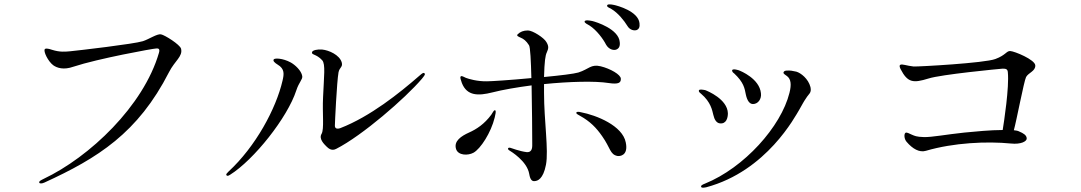

<svg xmlns="http://www.w3.org/2000/svg" viewBox="-20 -847 5040 895"><path d="M183 -13C169 -6 161 -2 163 4C164 9 174 10 187 4C436 -110 623 -227 768 -511C795 -564 833 -584 824 -620C819 -639 748 -684 730 -687C712 -690 674 -664 646 -655C605 -642 348 -612 307 -608C283 -606 260 -603 222 -615C207 -620 194 -623 189 -618C181 -608 204 -561 228 -543C246 -530 277 -520 322 -536C437 -574 695 -621 708 -621C713 -621 728 -624 721 -601C649 -353 398 -115 183 -13Z M1389 -492C1385 -518 1355 -545 1335 -556C1298 -576 1260 -577 1256 -570C1251 -563 1261 -554 1274 -546C1308 -526 1304 -501 1297 -471C1267 -341 1172 -164 1045 -47C1038 -40 1033 -35 1035 -31C1038 -27 1041 -25 1052 -32C1164 -102 1320 -299 1361 -425C1374 -465 1391 -476 1389 -492ZM1959 -505C1954 -509 1951 -508 1935 -494C1842 -413 1706 -304 1567 -250C1551 -244 1541 -248 1541 -261C1541 -273 1550 -465 1558 -510C1563 -534 1579 -534 1573 -556C1563 -591 1513 -613 1482 -616C1460 -618 1438 -613 1435 -605C1429 -590 1454 -597 1482 -566C1498 -548 1490 -491 1486 -395C1482 -317 1492 -246 1479 -223C1465 -200 1491 -175 1501 -165C1511 -155 1526 -142 1547 -153C1669 -215 1869 -389 1946 -479C1958 -494 1964 -501 1959 -505Z M2780 -538C2734 -549 2726 -525 2676 -509C2656 -503 2591 -495 2516 -488C2518 -561 2522 -589 2529 -603C2537 -621 2539 -631 2527 -651C2516 -671 2463 -705 2441 -705C2420 -705 2405 -699 2393 -687C2386 -680 2397 -676 2408 -671C2420 -666 2433 -657 2446 -636C2452 -627 2455 -562 2457 -483C2363 -474 2270 -468 2250 -468C2205 -467 2165 -479 2152 -484C2142 -488 2133 -495 2128 -491C2123 -487 2128 -475 2133 -460C2157 -399 2210 -400 2274 -416C2325 -429 2390 -440 2458 -449C2460 -346 2461 -231 2461 -180C2461 -165 2464 -135 2434 -138C2402 -142 2363 -157 2359 -158C2346 -161 2345 -151 2354 -146C2362 -141 2437 -96 2447 -36C2452 -6 2462 -1 2474 -3C2485 -4 2512 -11 2525 -79C2538 -147 2516 -284 2516 -414V-455C2635 -467 2754 -470 2817 -460C2863 -453 2875 -461 2874 -480C2874 -499 2825 -527 2780 -538ZM2286 -299C2289 -313 2294 -330 2288 -333C2282 -335 2277 -322 2270 -312C2238 -269 2202 -245 2166 -229C2131 -213 2094 -190 2106 -152C2116 -122 2161 -121 2187 -135C2220 -153 2269 -229 2286 -299ZM2858 -120C2869 -118 2910 -121 2897 -183C2882 -261 2761 -310 2687 -324C2676 -327 2669 -326 2667 -323C2666 -320 2663 -318 2684 -307C2731 -281 2760 -251 2787 -212C2826 -157 2823 -127 2858 -120ZM2741 -749C2725 -752 2708 -755 2705 -747C2704 -740 2718 -734 2728 -728C2761 -707 2792 -665 2805 -639C2818 -616 2841 -611 2853 -616C2865 -621 2871 -631 2869 -650C2865 -712 2758 -745 2741 -749ZM2842 -824C2827 -827 2811 -829 2810 -821C2808 -815 2821 -810 2830 -805C2861 -787 2890 -750 2904 -727C2916 -706 2937 -703 2948 -707C2959 -712 2963 -721 2961 -739C2955 -795 2857 -821 2842 -824Z M3402 -505C3447 -463 3451 -436 3457 -405C3463 -378 3474 -362 3490 -362C3513 -362 3531 -385 3527 -413C3520 -480 3434 -516 3422 -520C3404 -525 3396 -525 3393 -520C3391 -513 3400 -506 3402 -505ZM3758 -441C3748 -480 3713 -507 3692 -513C3675 -517 3663 -519 3649 -518C3645 -518 3634 -518 3632 -508C3632 -503 3642 -497 3649 -492C3667 -478 3670 -453 3660 -414C3621 -257 3449 -65 3266 9C3253 14 3247 18 3248 23C3249 29 3257 29 3272 26C3555 -50 3688 -307 3706 -336C3724 -367 3723 -368 3738 -390C3750 -410 3764 -413 3758 -441ZM3305 -312C3310 -289 3320 -274 3335 -272C3366 -268 3373 -298 3373 -319C3371 -385 3278 -423 3267 -427C3255 -429 3241 -432 3238 -426C3236 -421 3240 -416 3248 -410C3294 -371 3300 -332 3305 -312Z M4620 -572C4571 -553 4262 -536 4239 -537C4208 -540 4185 -550 4177 -545C4171 -542 4174 -533 4178 -525C4211 -461 4237 -459 4308 -481C4367 -500 4639 -526 4654 -527C4669 -527 4677 -525 4678 -510C4685 -440 4660 -278 4654 -241C4598 -241 4526 -234 4475 -229C4390 -220 4323 -207 4287 -208C4251 -209 4243 -214 4231 -219C4219 -224 4205 -233 4200 -227C4194 -222 4194 -200 4206 -186C4234 -153 4266 -135 4296 -144C4425 -182 4581 -189 4692 -178C4739 -173 4766 -188 4766 -201C4766 -217 4750 -226 4731 -234C4726 -237 4717 -239 4706 -240C4718 -282 4753 -468 4763 -488C4775 -509 4807 -515 4806 -542C4805 -569 4709 -608 4690 -609C4672 -611 4669 -590 4620 -572Z"/></svg>

Font: Shippori Mincho
Style: Regular
Weight: 400
Designer: Bonji Tadano  Ryoko NISHIZUKA  (kana & ideographs); Frank Grießhammer (Latin, Greek & Cyrillic); Wenlong ZHANG  (bopomof
Foundry: Adobe Systems Incorporated
Version: Version 1.003;PS 1.001;hotconv 16.6.54;makeotf.lib2.5.65590